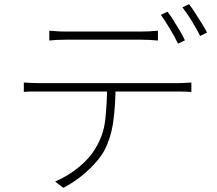

<svg xmlns="http://www.w3.org/2000/svg" viewBox="-20 -859 1040 919"><path d="M216 -712Q235 -711 252.5 -709.5Q270 -708 293 -708Q309 -708 345.5 -708Q382 -708 428 -708Q474 -708 520 -708Q566 -708 602 -708Q638 -708 654 -708Q672 -708 694.5 -709Q717 -710 736 -712V-665Q717 -667 694.5 -668Q672 -669 654 -669Q638 -669 602 -669Q566 -669 520 -669Q474 -669 428.5 -669Q383 -669 346.5 -669Q310 -669 295 -669Q271 -669 252 -668Q233 -667 216 -665ZM94 -464Q114 -463 132.5 -462Q151 -461 174 -461Q186 -461 224.5 -461Q263 -461 318.5 -461Q374 -461 438.5 -461Q503 -461 567.5 -461Q632 -461 687.5 -461Q743 -461 780.5 -461Q818 -461 828 -461Q844 -461 862 -462Q880 -463 896 -464V-419Q882 -420 863.5 -420.5Q845 -421 828 -421Q818 -421 780.5 -421Q743 -421 687.5 -421Q632 -421 567.5 -421Q503 -421 438.5 -421Q374 -421 318.5 -421Q263 -421 224.5 -421Q186 -421 174 -421Q151 -421 133 -421Q115 -421 94 -419ZM533 -447Q533 -356 522 -276.5Q511 -197 477 -134Q458 -102 428 -70Q398 -38 361 -9.5Q324 19 283 40L244 10Q306 -17 357.5 -59Q409 -101 438 -151Q476 -213 484 -287.5Q492 -362 493 -447ZM782 -803Q795 -786 810 -762Q825 -738 840 -713Q855 -688 865 -666L832 -650Q818 -680 794 -720Q770 -760 750 -788ZM885 -839Q899 -821 914.5 -796.5Q930 -772 945.5 -747.5Q961 -723 971 -703L938 -687Q921 -721 898 -758.5Q875 -796 853 -824Z"/></svg>

Font: Noto Sans JP ExtraLight
Style: Regular
Weight: 250
Designer: Ryoko NISHIZUKA  (kana, bopomofo & ideographs); Paul D. Hunt (Latin, Greek & Cyrillic); Sandoll Communications , Soo-you
Foundry: Adobe
Version: Version 2.004-H2;hotconv 1.0.118;makeotfexe 2.5.65603